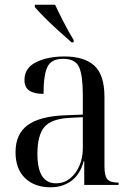

<svg xmlns="http://www.w3.org/2000/svg" viewBox="-20 -786 563 816"><path d="M195 10Q127 10 86.5 -29Q46 -68 46 -139Q46 -217 98 -254.5Q150 -292 256 -296L332 -299V-381Q332 -464 316.5 -500Q301 -536 248 -536Q198 -536 181.5 -501.5Q165 -467 165 -387Q125 -387 104.5 -401Q84 -415 84 -446Q84 -497 133 -521.5Q182 -546 254 -546Q338 -546 381 -507Q424 -468 424 -373V-79Q424 -38 436.5 -24Q449 -10 481 -10H484V0H338V-102H336Q321 -45 283.5 -17.5Q246 10 195 10ZM218 -7Q252 -7 277.5 -27.5Q303 -48 317.5 -81.5Q332 -115 332 -156V-288L275 -285Q198 -281 168.5 -246Q139 -211 139 -132Q139 -7 218 -7ZM284 -606Q260 -627 228.5 -655.5Q197 -684 169.5 -711.5Q142 -739 128 -756V-766H214Q230 -732 251 -691Q272 -650 293 -616V-606Z"/></svg>

Font: Noto Serif Display SemiCondensed
Style: Regular
Weight: 400
Width: 4
Designer: Monotype Design Team
Foundry: Monotype Imaging Inc.
Version: Version 2.009